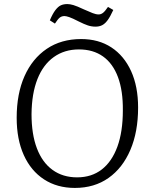

<svg xmlns="http://www.w3.org/2000/svg" viewBox="-20 -910 743 944"><path d="M62 -331Q62 -449 100.5 -535.5Q139 -622 210 -670Q281 -718 379 -718Q465 -718 527.5 -677Q590 -636 624.5 -560.5Q659 -485 659 -381Q659 -262 621 -173Q583 -84 513.5 -35Q444 14 348 14Q261 14 196.5 -28Q132 -70 97 -147.5Q62 -225 62 -331ZM135 -349Q135 -250 161.5 -180.5Q188 -111 238.5 -74.5Q289 -38 359 -38Q430 -38 480 -76.5Q530 -115 557 -188.5Q584 -262 584 -367Q585 -464 560 -531Q535 -598 486.5 -632.5Q438 -667 368 -667Q297 -667 244.5 -629.5Q192 -592 164 -521Q136 -450 135 -349ZM450 -779Q430 -779 412 -785Q394 -791 368 -804Q335 -821 320 -826Q305 -831 297 -831Q284 -831 274.5 -824Q265 -817 250 -794L225 -810Q239 -843 252.5 -860.5Q266 -878 279.5 -884Q293 -890 311 -890Q324 -890 341 -885Q358 -880 392 -864Q419 -852 435.5 -845.5Q452 -839 465 -839Q476 -839 486 -846.5Q496 -854 511 -876L537 -861Q522 -828 509 -810.5Q496 -793 482 -786Q468 -779 450 -779Z"/></svg>

Font: Literata 18pt Light
Style: Italic
Weight: 300
Italic angle: -2°
Designer: Latin by Veronika Burian and Jose Scaglione. Greek by Irene Vlachou. Cyrillic by Vera Evstafieva
Foundry: TypeTogether
Version: Version 3.103;gftools[0.9.29]